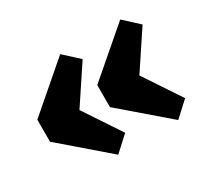

<svg xmlns="http://www.w3.org/2000/svg" viewBox="-110 -691 930 860"><g transform="rotate(-30 355.0 -261.0)"><path d="M355.5 -70.5 279.5 -1 44 -204V-318L279.5 -521L355.5 -451.5L229 -261ZM665.5 -70.5 590 -1 354 -204V-318L590 -521L665.5 -451.5L539 -261Z"/></g></svg>

Font: Newsreader Caption
Style: Bold
Weight: 700
Designer: Hugues Gentile
Foundry: Production Type
Version: Version 1.001